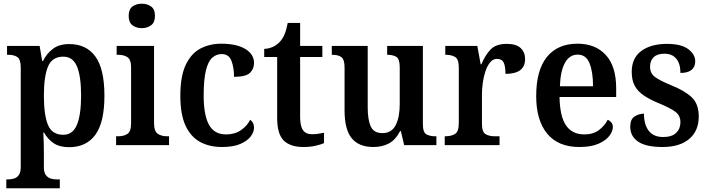

<svg xmlns="http://www.w3.org/2000/svg" viewBox="-20 -784 3827 1037"><path d="M14 233V185H23Q39 185 55 180.5Q71 176 81.5 161.5Q92 147 92 117V-419Q92 -464 73.5 -476Q55 -488 27 -488H18V-536H194L208 -454H212Q232 -495 266 -520.5Q300 -546 354 -546Q446 -546 495 -479Q544 -412 544 -267Q544 -123 495 -56Q446 11 353 11Q302 11 270 -10.5Q238 -32 218 -68H214Q217 -11 217 45V119Q217 148 228 162Q239 176 254.5 180.5Q270 185 286 185H303V233ZM322 -56Q373 -56 395.5 -110Q418 -164 418 -268Q418 -371 396 -424.5Q374 -478 322 -478Q261 -478 239 -424Q217 -370 217 -268Q217 -163 239 -109.5Q261 -56 322 -56Z M746 -632Q716 -632 695.5 -647.5Q675 -663 675 -698Q675 -734 695.5 -749Q716 -764 746 -764Q775 -764 796 -749Q817 -734 817 -698Q817 -663 796 -647.5Q775 -632 746 -632ZM607 0V-48H619Q649 -48 668.5 -61Q688 -74 688 -118V-420Q688 -462 668.5 -475Q649 -488 620 -488H610V-536H812V-120Q812 -75 832 -61.5Q852 -48 882 -48H893V0Z M1179 10Q1112 10 1061.5 -17Q1011 -44 982.5 -104.5Q954 -165 954 -266Q954 -373 983.5 -434.5Q1013 -496 1063 -522Q1113 -548 1175 -548Q1258 -548 1305 -519.5Q1352 -491 1352 -444Q1352 -411 1329.5 -390Q1307 -369 1244 -369Q1244 -419 1230 -455.5Q1216 -492 1178 -492Q1148 -492 1126 -472Q1104 -452 1092 -403Q1080 -354 1080 -267Q1080 -163 1108.5 -110.5Q1137 -58 1201 -58Q1248 -58 1281.5 -81Q1315 -104 1331 -137Q1352 -123 1352 -94Q1352 -71 1334 -47Q1316 -23 1278 -6.5Q1240 10 1179 10Z M1619 10Q1548 10 1512.5 -25Q1477 -60 1477 -147V-476H1407V-520Q1434 -521 1456 -532Q1478 -543 1492 -559Q1507 -575 1517 -599Q1527 -623 1534 -660H1601V-536H1721V-476H1601V-152Q1601 -103 1616.5 -81Q1632 -59 1665 -59Q1683 -59 1699 -61.5Q1715 -64 1730 -67V-11Q1715 -4 1685.5 3Q1656 10 1619 10Z M1997 10Q1918 10 1879.5 -37.5Q1841 -85 1841 -187V-419Q1841 -462 1824.5 -475Q1808 -488 1775 -488H1772V-536H1966V-204Q1966 -137 1982.5 -101Q1999 -65 2045 -65Q2095 -65 2117 -108Q2139 -151 2139 -222V-420Q2139 -466 2120.5 -477Q2102 -488 2074 -488H2071V-536H2264V-113Q2264 -69 2283 -58.5Q2302 -48 2330 -48H2337V0H2163L2145 -76H2141Q2116 -28 2080 -9Q2044 10 1997 10Z M2382 0V-48H2386Q2417 -48 2437.5 -60.5Q2458 -73 2458 -120V-420Q2458 -464 2438.5 -476Q2419 -488 2389 -488H2385V-536H2558L2576 -437H2580Q2601 -487 2630 -517Q2659 -547 2717 -547Q2768 -547 2792 -524.5Q2816 -502 2816 -465Q2816 -385 2710 -385Q2710 -426 2700.5 -446Q2691 -466 2664 -466Q2643 -466 2627.5 -447.5Q2612 -429 2602 -399.5Q2592 -370 2587.5 -336.5Q2583 -303 2583 -273V-115Q2583 -71 2602.5 -59.5Q2622 -48 2651 -48H2678V0Z M3109 10Q2995 10 2935.5 -62Q2876 -134 2876 -265Q2876 -405 2934 -476.5Q2992 -548 3099 -548Q3196 -548 3252 -487Q3308 -426 3308 -307V-260H3002Q3004 -154 3037.5 -106Q3071 -58 3136 -58Q3184 -58 3215 -81.5Q3246 -105 3262 -137Q3273 -133 3281.5 -123Q3290 -113 3290 -98Q3290 -75 3271 -50Q3252 -25 3212 -7.5Q3172 10 3109 10ZM3183 -318Q3183 -396 3164 -442.5Q3145 -489 3100 -489Q3056 -489 3031.5 -445Q3007 -401 3004 -318Z M3558 10Q3469 10 3426.5 -19Q3384 -48 3384 -100Q3384 -140 3407.5 -155Q3431 -170 3458 -170Q3458 -112 3483.5 -78Q3509 -44 3562 -44Q3609 -44 3632 -66.5Q3655 -89 3655 -124Q3655 -158 3630.5 -178Q3606 -198 3544 -224Q3492 -245 3458.5 -267.5Q3425 -290 3408.5 -320Q3392 -350 3392 -396Q3392 -471 3444 -509Q3496 -547 3582 -547Q3660 -547 3697.5 -518.5Q3735 -490 3735 -453Q3735 -423 3715 -406.5Q3695 -390 3655 -390Q3655 -440 3632.5 -467Q3610 -494 3569 -494Q3530 -494 3510.5 -475Q3491 -456 3491 -424Q3491 -389 3516 -369.5Q3541 -350 3604 -324Q3677 -295 3715.5 -259Q3754 -223 3754 -155Q3754 -77 3702.5 -33.5Q3651 10 3558 10Z"/></svg>

Font: Noto Serif Hebrew SemiCondensed SemiBold
Style: Regular
Weight: 600
Width: 4
Designer: Monotype Design Team
Foundry: Monotype Imaging Inc.
Version: Version 2.004; ttfautohint (v1.8.4.7-5d5b)